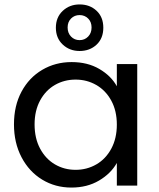

<svg xmlns="http://www.w3.org/2000/svg" viewBox="-20 -837 716 866"><path d="M43 -276Q43 -360 77 -423.5Q111 -487 170.5 -522Q230 -557 303 -557Q375 -557 428 -526Q481 -495 507 -448V-548H599V0H507V-102Q480 -54 426.5 -22.5Q373 9 302 9Q229 9 170 -27Q111 -63 77 -128Q43 -193 43 -276ZM507 -275Q507 -337 482 -383Q457 -429 414.5 -453.5Q372 -478 321 -478Q270 -478 228 -454Q186 -430 161 -384Q136 -338 136 -276Q136 -213 161 -166.5Q186 -120 228 -95.5Q270 -71 321 -71Q372 -71 414.5 -95.5Q457 -120 482 -166.5Q507 -213 507 -275ZM446 -712Q446 -664 415.5 -635.5Q385 -607 339 -607Q294 -607 263 -636Q232 -665 232 -712Q232 -759 263 -788Q294 -817 339 -817Q385 -817 415.5 -788.5Q446 -760 446 -712ZM393 -713Q393 -738 377.5 -753.5Q362 -769 339 -769Q316 -769 300.5 -753.5Q285 -738 285 -713Q285 -688 300.5 -672Q316 -656 339 -656Q362 -656 377.5 -672Q393 -688 393 -713Z"/></svg>

Font: MSTAGE
Style: Regular
Weight: 400
Designer: Ninad Kale (Devanagari), Jonny Pinhorn (Latin)
Foundry: Indian Type Foundry
Version: 4.004